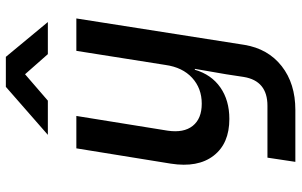

<svg xmlns="http://www.w3.org/2000/svg" viewBox="-202 -622 1005 640"><g transform="rotate(-90 300.0 -302.5)"><path d="M80 180 94 87H267Q350 87 363 8L372 -51L390 -155H387Q371 -100 328 -70Q285 -40 223 -40Q141 -40 100.5 -92.5Q60 -145 74 -235L125 -550H233L184 -246Q176 -192 200 -162Q224 -132 274 -132Q325 -132 360 -164Q395 -196 403 -253L450 -550H558L470 10Q457 89 399 134.5Q341 180 253 180ZM170 -645 330 -785H430L546 -645H439L372 -721L284 -645Z"/></g></svg>

Font: JetBrains Mono NL SemiBold
Style: Italic
Weight: 600
Italic angle: -9°
Monospace: yes
Designer: Philipp Nurullin, Konstantin Bulenkov
Foundry: JetBrains
Version: Version 2.305; ttfautohint (v1.8.4.7-5d5b)